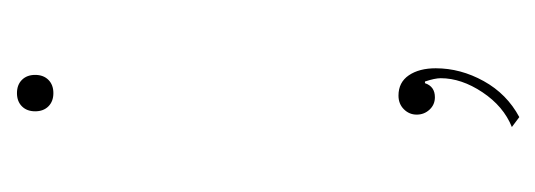

<svg xmlns="http://www.w3.org/2000/svg" viewBox="-228 -312 647 232"><g transform="rotate(-90 96.0 -196.5)"><path d="M77 -478Q77 -488 83 -494Q89 -500 99 -500Q109 -500 115 -494Q121 -488 121 -478Q121 -468 115 -462Q109 -456 99 -456Q89 -456 83 -462Q77 -468 77 -478ZM129 6Q129 36 113.5 64Q98 92 70 107L58 98Q83 88 100 62.5Q117 37 117 12Q117 5 113 -7H111Q107 5 94 5Q85 5 79 -1.5Q73 -8 73 -17Q73 -26 79.5 -32.5Q86 -39 96 -39Q112 -39 120.5 -26.5Q129 -14 129 6Z"/></g></svg>

Font: Work Sans Hairline
Style: Regular
Weight: 400
Designer: Wei Huang
Foundry: Wei Huang
Version: Version 1.032